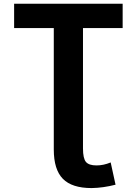

<svg xmlns="http://www.w3.org/2000/svg" viewBox="-20 -752 709 1002"><path d="M260.7 -605.5H53.7V-732.4H620.1V-605.5H413.1V22.5Q413.1 75.2 428.7 93.3Q444.3 111.3 483.4 111.3Q520.5 111.3 557.6 95.7L583 211.9Q518.6 228.5 458 229.5Q355.5 229.5 308.1 181.2Q260.7 132.8 260.7 28.3Z"/></svg>

Font: Gen Shin Gothic Bold
Style: Bold
Weight: 700
Designer: [Source Han Sans]
Ryoko NISHIZUKA  (kana & ideographs); Paul D. Hunt (Latin, Greek & Cyrillic); Wenlong ZHANG  (bopomofo
Version: Version 1.002.20150607